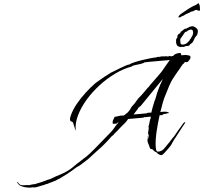

<svg xmlns="http://www.w3.org/2000/svg" viewBox="-477 -1060 1511 1334"><g transform="rotate(-5 278.0 -393.0)"><path d="M-289 195 -306 193H-309Q-313 195 -327.5 193Q-342 191 -347 190L-353 188H-354Q-356 188 -358 187.5Q-360 187 -362 186Q-369 184 -375 181Q-381 178 -386 175L-396 169Q-397 165 -402.5 158.5Q-408 152 -407 148L-403 146L-402 150Q-399 154 -396.5 158.5Q-394 163 -390 166Q-381 173 -367 173Q-353 173 -340 174Q-332 176 -326 176L-310 173L-308 174Q-305 172 -297 172.5Q-289 173 -288 171Q-286 173 -286 173Q-275 169 -262 167Q-249 165 -237 162Q-231 161 -225 158.5Q-219 156 -212 156Q-204 151 -191.5 149.5Q-179 148 -170 144Q-135 130 -105 121.5Q-75 113 -41 95Q-34 92 -19 82Q-4 72 10.5 61.5Q25 51 32 48Q55 32 67 25Q79 18 88 12Q97 6 112 -5.5Q127 -17 156 -42L267 -138Q283 -152 291.5 -162Q300 -172 308 -181.5Q316 -191 330 -203H328Q327 -203 327 -204Q327 -205 326 -205Q325 -205 321 -201Q317 -197 315 -197Q314 -197 305.5 -197.5Q297 -198 296 -197L289 -200Q289 -210 292 -220L309 -248Q311 -247 311 -246Q311 -245 312 -245Q314 -245 322.5 -246.5Q331 -248 340 -249Q349 -250 350 -250Q352 -250 360 -249.5Q368 -249 371 -249H372Q379 -254 385 -258Q391 -262 398 -266Q401 -268 404.5 -272Q408 -276 409 -277Q419 -286 422 -292.5Q425 -299 435 -309Q455 -326 467.5 -342.5Q480 -359 501 -375Q505 -378 518 -391Q531 -404 544 -417Q557 -430 559 -430Q561 -433 575.5 -447.5Q590 -462 608.5 -479.5Q627 -497 641.5 -511.5Q656 -526 659 -529Q668 -540 676.5 -550Q685 -560 694 -571L723 -605H629Q607 -605 585 -605Q563 -605 546 -604Q538 -598 517 -595.5Q496 -593 477.5 -590.5Q459 -588 455 -583Q397 -573 337 -544Q277 -515 222 -473Q167 -431 123.5 -381Q80 -331 54.5 -278.5Q29 -226 29 -177Q29 -169 27 -176.5Q25 -184 22.5 -197.5Q20 -211 17 -223Q14 -235 12 -235L0 -242Q-4 -246 -4 -253Q-4 -260 -1 -268Q2 -276 5 -283Q22 -320 52.5 -357.5Q83 -395 120.5 -429.5Q158 -464 194 -490Q211 -501 228 -510Q245 -519 261 -529Q263 -530 274 -535.5Q285 -541 295.5 -546.5Q306 -552 307 -553Q317 -556 335 -563.5Q353 -571 374.5 -579Q396 -587 414 -593Q432 -599 442 -599H443Q450 -605 476.5 -611Q503 -617 535.5 -622Q568 -627 595.5 -629.5Q623 -632 631 -631L632 -632Q636 -634 643 -634Q651 -634 654 -633Q659 -634 662 -634.5Q665 -635 669 -635Q674 -635 678.5 -634.5Q683 -634 687 -633Q689 -634 693 -634Q699 -634 704.5 -632.5Q710 -631 714 -630Q719 -633 722 -633Q727 -633 735 -629Q737 -631 742 -631H748Q753 -636 757.5 -639Q762 -642 766 -643Q783 -648 792 -648Q810 -648 804 -631Q818 -631 832 -630.5Q846 -630 845 -628Q845 -628 856.5 -625.5Q868 -623 868 -612Q868 -607 863.5 -600Q859 -593 848 -583Q844 -580 839 -580Q833 -580 827 -583Q823 -579 819.5 -574.5Q816 -570 811 -569Q810 -567 803.5 -559.5Q797 -552 795 -551Q794 -547 784.5 -536.5Q775 -526 771 -521Q761 -509 744.5 -488.5Q728 -468 719 -454Q717 -451 715 -447Q713 -443 711 -440Q709 -438 703 -426.5Q697 -415 690 -401Q683 -387 677 -375.5Q671 -364 670 -362Q661 -346 649.5 -316.5Q638 -287 626 -251H642Q649 -251 656.5 -250.5Q664 -250 669 -249Q670 -249 670.5 -248Q671 -247 672 -247Q677 -247 683 -242Q689 -237 684 -237Q683 -237 683 -238Q683 -239 681 -239Q679 -239 674 -237.5Q669 -236 664 -236L662 -233Q661 -233 661 -234.5Q661 -236 659 -236Q658 -236 652.5 -235Q647 -234 642 -233L639 -228Q635 -228 628.5 -228.5Q622 -229 619 -229Q602 -176 588.5 -119Q575 -62 573 -19V-7Q573 11 576.5 16.5Q580 22 587 22Q610 22 625.5 8.5Q641 -5 660 -26Q665 -31 671 -36.5Q677 -42 681 -49Q687 -53 691 -59Q702 -68 715.5 -85Q729 -102 735 -109Q737 -111 746 -122Q755 -133 757 -134Q761 -138 767 -146Q773 -154 779 -160Q784 -165 790 -165.5Q796 -166 789 -158Q779 -146 763.5 -126.5Q748 -107 734.5 -89Q721 -71 715 -64Q714 -64 707 -54.5Q700 -45 693 -35Q686 -25 684 -21Q680 -14 664 2Q648 18 632 32.5Q616 47 610 48H606Q598 48 592 42.5Q586 37 583 37Q581 29 574 25.5Q567 22 562 18Q560 16 557.5 13Q555 10 553 7Q548 1 543.5 0.5Q539 0 536 -1.5Q533 -3 531 -12Q528 -28 523 -40Q518 -52 520 -70Q521 -74 522.5 -82Q524 -90 524 -93H525Q525 -86 523.5 -80Q522 -74 523 -66H524L523 -67Q525 -71 529 -86Q533 -101 533 -105Q532 -105 532 -106L531 -105Q531 -100 530 -98Q528 -102 528 -104Q527 -111 532 -128.5Q537 -146 536 -152L535 -159Q539 -165 542.5 -177.5Q546 -190 548 -197Q551 -208 554.5 -212Q558 -216 556 -225Q545 -225 534.5 -224.5Q524 -224 519 -224H518Q517 -224 516 -225Q515 -226 513 -226L512 -225Q511 -225 508 -223.5Q505 -222 503 -222H399Q392 -215 387 -208.5Q382 -202 374 -196L350 -176Q341 -169 332.5 -161Q324 -153 315 -145L301 -134L285 -119L274 -112L242 -82Q237 -77 231 -72.5Q225 -68 220 -63Q213 -57 195.5 -43Q178 -29 162 -18Q140 -2 119.5 14.5Q99 31 81 42Q56 58 44.5 65Q33 72 28 74Q23 76 19.5 77.5Q16 79 8 83.5Q0 88 -19 100Q-37 111 -56 121Q-75 131 -94 140Q-98 142 -108 147Q-118 152 -122 152L-141 161Q-145 162 -149.5 163Q-154 164 -159 166Q-166 168 -172.5 170Q-179 172 -186 174Q-192 175 -197.5 177.5Q-203 180 -209 179Q-212 181 -225 184Q-238 187 -243 187L-275 194Q-279 195 -282.5 194.5Q-286 194 -289 195ZM439 -250H531L532 -251Q533 -253 542 -253Q547 -253 552.5 -253Q558 -253 563 -252Q576 -292 591 -327Q593 -332 595 -335.5Q597 -339 599 -343Q604 -354 607.5 -364.5Q611 -375 615 -385Q624 -404 634 -424.5Q644 -445 654 -461L661 -475L665 -480Q662 -477 658.5 -474Q655 -471 652 -467L493 -304Q489 -301 483.5 -298.5Q478 -296 475 -291L470 -284L441 -252ZM825 -687Q824 -687 822 -688Q820 -689 818 -689Q815 -689 811.5 -688.5Q808 -688 806 -688Q805 -688 795 -692Q785 -696 783 -700Q777 -711 777 -723Q777 -729 778 -735Q779 -741 780 -746Q781 -748 784.5 -751.5Q788 -755 790 -758Q789 -760 789 -763Q789 -769 799 -779L812 -785Q812 -786 814 -791Q816 -796 820 -796Q826 -800 832 -803.5Q838 -807 845 -812Q848 -812 852.5 -812.5Q857 -813 859 -813Q863 -818 865 -817Q867 -816 871 -818Q875 -820 877 -822Q879 -824 886 -823Q889 -825 894 -825Q899 -825 901 -825Q903 -825 909 -822.5Q915 -820 918 -817Q935 -804 935 -790Q935 -783 931 -772.5Q927 -762 927 -761Q924 -760 921 -756Q918 -752 916 -750Q913 -746 913 -748Q913 -750 909 -742Q907 -740 904 -733.5Q901 -727 899 -724Q896 -724 896 -721Q896 -718 895 -718Q892 -715 889.5 -712.5Q887 -710 885 -708Q884 -707 881.5 -706.5Q879 -706 877 -704Q873 -703 871.5 -699.5Q870 -696 866 -694Q857 -690 851.5 -691.5Q846 -693 839 -691Q836 -690 831.5 -688.5Q827 -687 825 -687ZM824 -704H827Q829 -704 836 -705.5Q843 -707 845 -708L854 -714Q863 -720 869 -726Q871 -727 872.5 -731.5Q874 -736 878 -737Q881 -742 891 -755.5Q901 -769 901 -785Q901 -803 887 -803Q884 -803 881 -802.5Q878 -802 875 -801Q869 -800 864.5 -796.5Q860 -793 855 -791Q854 -790 850 -790Q846 -790 844 -787Q842 -786 837 -779Q832 -772 830 -770Q825 -764 819.5 -757.5Q814 -751 809 -745Q807 -738 807 -729Q807 -720 807 -714Q810 -704 824 -704ZM810 -894Q810 -894 809.5 -895Q809 -896 809 -897Q809 -901 815 -907Q820 -913 828 -917.5Q836 -922 843 -926Q866 -939 888 -950.5Q910 -962 935 -970Q938 -972 941.5 -973.5Q945 -975 949 -976Q949 -979 953 -981Q958 -981 959.5 -975Q961 -969 962 -967Q963 -963 963 -959Q963 -955 963 -951Q963 -944 962.5 -939.5Q962 -935 962 -935Q963 -935 961.5 -931Q960 -927 957 -928Q950 -929 944 -933Q938 -937 931 -936Q927 -935 924 -933Q921 -931 917 -930Q913 -928 907.5 -928Q902 -928 897 -926Q892 -924 888 -921Q884 -918 877 -919Q875 -919 875 -915Q871 -917 860 -911.5Q849 -906 845 -904Q845 -903 843 -903H842Q837 -903 832 -900Q827 -897 822 -895Q820 -894 817.5 -894.5Q815 -895 813 -895Q813 -894 810 -894Z"/></g></svg>

Font: Cherish
Style: Regular
Weight: 400
Designer: Robert E. Leuschke
Foundry: Robert E. Leuschke
Version: Version 1.005